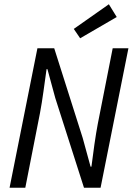

<svg xmlns="http://www.w3.org/2000/svg" viewBox="-20 -883 640 903"><path d="M25 0 156 -656H235L369 -234L406 -99H410Q416 -148 424 -203.5Q432 -259 440 -301L510 -656H584L453 0H375L240 -422L203 -558H199Q192 -508 184.5 -453.5Q177 -399 168 -351L99 0ZM357 -703 327 -747 492 -863 529 -803Z"/></svg>

Font: Source Code Pro
Style: Italic
Weight: 400
Italic angle: -11°
Monospace: yes
Designer: Paul D. Hunt, Teo Tuominen
Foundry: Adobe Systems Incorporated
Version: Version 1.050;PS 1.000;hotconv 16.6.51;makeotf.lib2.5.65220